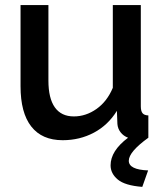

<svg xmlns="http://www.w3.org/2000/svg" viewBox="-20 -543 649 757"><path d="M564.9 0Q487.8 55.7 487.8 90.8Q487.8 126 564 128.9L541 193.8Q472.7 188.5 444.3 164.8Q416 141.1 416 108.9Q416 51.8 484.9 0Q466.8 -6.8 455.6 -21.2Q444.3 -35.6 442.9 -54.2L440.9 -106Q406.2 -49.8 350.3 -20Q294.4 9.8 227.1 9.8Q145.5 9.8 103.3 -44.2Q61 -98.1 61 -203.1V-522.9H170.9V-225.1Q170.9 -155.3 196.3 -119.6Q221.7 -84 271 -84Q318.8 -84 360.6 -113.5Q402.3 -143.1 424.8 -196.8V-522.9H535.2V-124Q535.2 -105 542 -96.7Q548.8 -88.4 564.9 -87.9Z"/></svg>

Font: Rawline SemiBold
Style: Regular
Weight: 600
Designer: Matt McInerney, Pablo Impallari, Rodrigo Fuenzalida
Foundry: Matt McInerney, Pablo Impallari, Rodrigo Fuenzalida
Version: Version 4.020;PS 004.020;hotconv 1.0.88;makeotf.lib2.5.64775